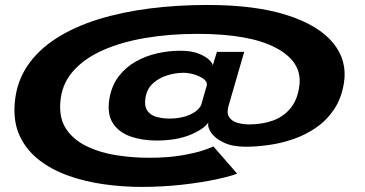

<svg xmlns="http://www.w3.org/2000/svg" viewBox="-20 -721 1471 774"><path d="M550 32.5Q475.5 32.5 400 22Q324.5 11.5 257 -12.2Q189.5 -36 138.2 -75.5Q87 -115 60 -172Q33 -229 39.5 -306.5Q46.5 -390 90 -454.8Q133.5 -519.5 206.5 -566.2Q279.5 -613 375.2 -642.8Q471 -672.5 583 -686.8Q695 -701 816 -701Q1008.5 -701 1136.2 -660.2Q1264 -619.5 1322.5 -548.2Q1381 -477 1366.5 -386.5Q1356.5 -324.5 1327 -280.5Q1297.5 -236.5 1255 -207Q1212.5 -177.5 1163.2 -160.5Q1114 -143.5 1064 -136.5Q1014 -129.5 970.5 -129.5Q917.5 -129.5 882.5 -146Q847.5 -162.5 831.5 -185.5Q815.5 -208.5 820 -228Q804 -201.5 748.2 -178Q692.5 -154.5 610.5 -154.5Q552.5 -154.5 505.8 -171Q459 -187.5 435 -224.5Q411 -261.5 421 -323Q430 -375.5 458 -412.5Q486 -449.5 526.5 -472.5Q567 -495.5 613.8 -506Q660.5 -516.5 706.5 -516.5Q751 -516.5 780.2 -505Q809.5 -493.5 823.8 -479.2Q838 -465 837.5 -457L854.5 -512H964.5L901 -293Q893 -265 903.8 -248.8Q914.5 -232.5 936.8 -226Q959 -219.5 984.5 -219.5Q1037.5 -219.5 1080.8 -235.2Q1124 -251 1152.2 -286Q1180.5 -321 1187 -378Q1198.5 -471.5 1092.5 -528Q986.5 -584.5 775.5 -584.5Q664.5 -584.5 566.5 -568Q468.5 -551.5 393 -517.8Q317.5 -484 272.5 -431.5Q227.5 -379 223 -306.5Q218.5 -242 248 -199.2Q277.5 -156.5 329.8 -131.2Q382 -106 447.5 -95.5Q513 -85 580.5 -85Q657 -85 713.2 -94.8Q769.5 -104.5 802 -115.8Q834.5 -127 840 -131L936 -21Q911.5 -11 852.8 1.8Q794 14.5 714.8 23.5Q635.5 32.5 550 32.5ZM665 -243Q709.5 -243 744.5 -258.2Q779.5 -273.5 791 -298L814 -378Q815.5 -392 800.5 -403Q785.5 -414 763 -420.8Q740.5 -427.5 719 -427.5Q688 -427.5 655 -417.5Q622 -407.5 597.2 -385.5Q572.5 -363.5 566.5 -327.5Q561 -293.5 573.8 -275Q586.5 -256.5 610.8 -249.8Q635 -243 665 -243Z"/></svg>

Font: Anybody UltraExpanded Regular
Style: Bold Italic
Weight: 700
Width: 9
Italic angle: -10°
Designer: Tyler Finck
Foundry: Etcetera Type Company
Version: Version 1.010; ttfautohint (v1.8.3) -l 8 -r 50 -G 200 -x 14 